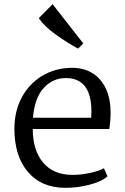

<svg xmlns="http://www.w3.org/2000/svg" viewBox="-20 -888 600 920"><path d="M49 0ZM510 -347Q510 -312 504 -270H137Q137 -168 186.5 -109Q236 -50 328 -50Q368 -50 412 -59.5Q456 -69 478 -82L495 -43Q467 -18 409.5 -3Q352 12 294 12Q178 12 113.5 -64.5Q49 -141 49 -271Q49 -354 83.5 -419.5Q118 -485 179.5 -523Q241 -561 319 -563Q408 -565 459 -507Q510 -449 510 -347ZM138 -324H417Q418 -334 418 -354Q418 -463 362 -497Q336 -514 296 -514Q233 -514 189.5 -466.5Q146 -419 138 -324ZM166 -801 232 -868 379 -680 354 -655Q302 -683 246.5 -723Q191 -763 166 -801Z"/></svg>

Font: Martel
Style: Regular
Weight: 400
Designer: Dan Reynolds
Foundry: Dan Reynolds
Version: Version 1.001; ttfautohint (v1.1) -l 5 -r 5 -G 72 -x 0 -D la